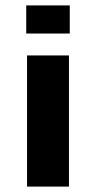

<svg xmlns="http://www.w3.org/2000/svg" viewBox="-20 -690 354 710"><path d="M235 0H80V-485H235ZM77 -566V-670H238V-566Z"/></svg>

Font: Sarpanch
Style: Bold
Weight: 700
Designer: Manushi Parikh (Devanagari and Latin), Jyotish Sonowal (Devanagari)
Foundry: Indian Type Foundry
Version: Version 2.004;PS 1.0;hotconv 1.0.78;makeotf.lib2.5.61930; tt